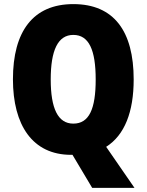

<svg xmlns="http://www.w3.org/2000/svg" viewBox="-20 -745 714 935"><path d="M631 -358C631 -593 535 -725 337 -725C141 -725 43 -592 43 -359C43 -136 138 9 326 9H333L429 170H635L497 -30C587 -87 631 -200 631 -358ZM227 -358C227 -500 262 -575 337 -575C413 -575 446 -502 446 -358C446 -214 414 -143 337 -143C262 -143 227 -217 227 -358Z"/></svg>

Font: Noto Sans Sinhala Condensed Black
Style: Regular
Weight: 900
Width: 3
Designer: Jelle Bosma - Monotype Design Team
Foundry: Monotype Imaging Inc.
Version: Version 2.006